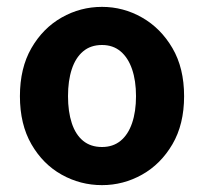

<svg xmlns="http://www.w3.org/2000/svg" viewBox="-20 -527 593 559"><path d="M277 12Q214 12 159.5 -18.5Q105 -49 71.5 -107Q38 -165 38 -247Q38 -329 71.5 -387Q105 -445 159.5 -476Q214 -507 277 -507Q339 -507 393.5 -476Q448 -445 482 -387Q516 -329 516 -247Q516 -165 482 -107Q448 -49 393.5 -18.5Q339 12 277 12ZM277 -99Q309 -99 331 -117Q353 -135 364.5 -168.5Q376 -202 376 -247Q376 -292 364.5 -325.5Q353 -359 331 -377.5Q309 -396 277 -396Q244 -396 222 -377.5Q200 -359 189 -325.5Q178 -292 178 -247Q178 -202 189 -168.5Q200 -135 222 -117Q244 -99 277 -99Z"/></svg>

Font: Assistant ExtraLight
Style: Bold
Weight: 700
Version: Version 3.000